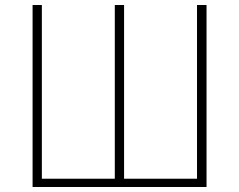

<svg xmlns="http://www.w3.org/2000/svg" viewBox="-20 -746 953 766"><path d="M110 0H804V-726H766V-33H475V-726H438V-33H147V-726H110Z"/></svg>

Font: Noto Sans T Chinese Thin
Style: Regular
Weight: 100
Designer: Ryoko NISHIZUKA (kana & ideographs); Paul D. Hunt (Latin, Greek & Cyrillic); Wenlong ZHANG (bopomofo); Sandoll Communica
Foundry: Adobe Systems Incorporated
Version: Version 1.000;PS 1;hotconv 1.0.78;makeotf.lib2.5.61930